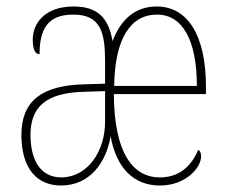

<svg xmlns="http://www.w3.org/2000/svg" viewBox="-20 -562 701 592"><path d="M168 10C255 10 307 -58 321 -142C339 -43 393 10 473 10C554 10 600 -46 600 -79C600 -90 598 -96 591 -100C570 -49 532 -15 473 -15C391 -15 332 -88 331 -272H615V-294C615 -456 557 -542 463 -542C396 -542 352 -501 327 -435C315 -505 283 -542 207 -542C119 -542 81 -491 81 -440C81 -410 88 -395 102 -395C102 -471 126 -517 206 -517C292 -517 304 -460 304 -371V-304L240 -302C108 -299 46 -250 46 -146C46 -40 96 10 168 10ZM587 -297H332C334 -442 382 -517 464 -517C544 -517 587 -436 587 -297ZM169 -15C104 -15 74 -70 74 -146C74 -229 118 -276 239 -279L304 -281V-189C305 -95 249 -15 169 -15Z"/></svg>

Font: Noto Serif Myanmar Condensed Thin
Style: Regular
Weight: 100
Width: 3
Designer: Ben Mitchell and the Monotype Design Team
Foundry: Monotype Imaging Inc.
Version: Version 2.106